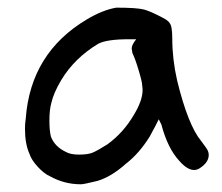

<svg xmlns="http://www.w3.org/2000/svg" viewBox="-20 -475 577 499"><path d="M283.2 -455.1Q335 -455.1 354.5 -450.2Q372.1 -445.3 403.3 -428.7Q413.1 -423.8 418 -418.9L420.9 -415Q427.7 -407.2 427.7 -375Q427.7 -321.3 440.4 -265.6Q468.8 -149.4 502.9 -108.4Q518.6 -87.9 520.5 -82.5Q522.5 -77.1 522.5 -72.3Q522.5 -53.7 501 -39.1Q493.2 -33.2 484.4 -33.2Q466.8 -33.2 446.3 -56.6Q416 -88.9 399.4 -151.4L392.6 -165Q389.6 -159.2 383.8 -147.5Q377.9 -135.7 369.1 -120.1Q341.8 -76.2 307.6 -49.8Q269.5 -15.6 233.4 -4.9Q198.2 3.9 190.4 3.9Q189.5 3.9 189.5 3.9Q147.5 3.9 110.4 -16.6Q94.7 -23.4 78.1 -41.5Q61.5 -59.6 56.6 -75.2Q44.9 -100.6 44.9 -140.6Q44.9 -153.3 46.9 -167Q59.6 -337.9 206.1 -424.8Q247.1 -449.2 282.2 -455.1ZM322.3 -349.6Q322.3 -358.4 334 -373H314.5Q257.8 -373 235.4 -361.3Q173.8 -324.2 139.6 -267.6Q119.1 -233.4 113.3 -207Q108.4 -189.5 108.4 -162.1Q108.4 -134.8 112.3 -120.1Q122.1 -93.8 151.4 -80.1Q163.1 -73.2 185.5 -73.2Q208 -73.2 220.2 -78.1Q232.4 -83 258.8 -99.6Q300.8 -129.9 328.1 -176.8Q350.6 -213.9 350.6 -241.2Q350.6 -246.1 349.6 -252V-252.9Q349.6 -261.7 340.3 -292.5Q331.1 -323.2 324.2 -336.9L322.3 -348.6Z"/></svg>

Font: JasonHandwriting2
Style: SemiBold
Weight: 600
Version: Version 1.04.7